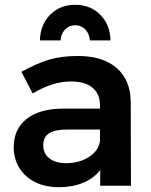

<svg xmlns="http://www.w3.org/2000/svg" viewBox="-20 -773 630 799"><path d="M397 0V-65Q369 -30 325 -12Q281 6 224 6Q168 6 125.5 -15.5Q83 -37 60 -75Q37 -113 37 -160Q37 -235 90 -277.5Q143 -320 240 -321H396V-335Q396 -382 365 -408Q334 -434 275 -434Q199 -434 116 -384L69 -474Q132 -509 183.5 -524.5Q235 -540 304 -540Q408 -540 465.5 -490Q523 -440 524 -350L525 0ZM396 -186V-234H261Q209 -234 184.5 -218.5Q160 -203 160 -168Q160 -134 185.5 -114Q211 -94 255 -94Q311 -94 351 -120.5Q391 -147 396 -186ZM146 -605Q148 -671 189 -712Q230 -753 293 -753Q356 -753 397 -712Q438 -671 440 -605H354Q352 -633 335 -650.5Q318 -668 293 -668Q268 -668 251 -650.5Q234 -633 232 -605Z"/></svg>

Font: Gontserrat Medium
Style: Regular
Weight: 500
Designer: Julieta Ulanovsky
Foundry: Julieta Ulanovsky
Version: Version 6.001